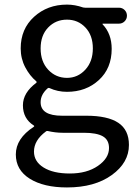

<svg xmlns="http://www.w3.org/2000/svg" viewBox="-20 -574 602 847"><path d="M275.4 252.9Q172.9 252.9 111.3 214.4Q49.8 175.8 49.8 107.4Q49.8 37.1 128.9 -14.6Q130.9 -15.6 130.9 -17.6Q130.9 -19.5 128.9 -20.5Q81.1 -50.8 81.1 -109.4Q81.1 -165 140.6 -209Q141.6 -210 141.6 -211.9Q141.6 -213.9 140.6 -214.8Q111.3 -239.3 91.3 -277.3Q71.3 -315.4 71.3 -360.4Q71.3 -446.3 130.4 -500Q189.5 -553.7 275.4 -553.7Q310.5 -553.7 346.7 -541Q351.6 -540 355.5 -540H504.9Q519.5 -540 529.8 -529.8Q540 -519.5 540 -504.9Q540 -490.2 529.8 -480Q519.5 -469.7 504.9 -469.7H433.6Q432.6 -469.7 432.1 -468.8Q431.6 -467.8 432.6 -466.8Q472.7 -424.8 472.7 -358.4Q472.7 -272.5 416 -220.7Q359.4 -168.9 275.4 -168.9Q234.4 -168.9 198.2 -185.5Q194.3 -187.5 190.4 -184.6Q159.2 -157.2 159.2 -123Q159.2 -63.5 253.9 -63.5H360.4Q455.1 -63.5 502 -32.2Q548.8 -1 548.8 65.4Q548.8 143.6 473.1 198.2Q397.5 252.9 275.4 252.9ZM275.4 -230.5Q323.2 -230.5 356.4 -266.6Q389.6 -302.7 389.6 -360.4Q389.6 -418 356.9 -452.6Q324.2 -487.3 275.4 -487.3Q225.6 -487.3 192.4 -452.6Q159.2 -418 159.2 -360.4Q159.2 -301.8 192.9 -266.1Q226.6 -230.5 275.4 -230.5ZM288.1 191.4Q363.3 191.4 412.1 157.7Q460.9 124 460.9 79.1Q460.9 43 433.6 27.3Q406.2 11.7 349.6 11.7H255.9Q224.6 11.7 190.4 3.9Q189.5 3.9 187.5 3.9Q184.6 3.9 182.6 5.9Q129.9 44.9 129.9 94.7Q129.9 138.7 172.4 165Q214.8 191.4 288.1 191.4Z"/></svg>

Font: Gen Jyuu GothicL Regular
Style: Regular
Weight: 400
Designer: [Source Han Sans]
Ryoko NISHIZUKA  (kana & ideographs); Paul D. Hunt (Latin, Greek & Cyrillic); Wenlong ZHANG  (bopomofo
Version: Version 1.002.20150607